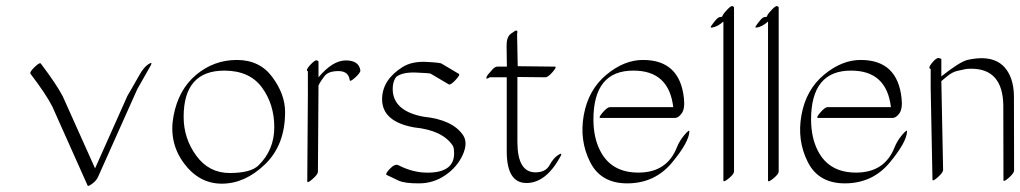

<svg xmlns="http://www.w3.org/2000/svg" viewBox="-20 -575 3369 634"><path d="M477.5 -358.4Q456.1 -319.8 433.6 -281.2L303.7 9.3Q297.9 22 284.4 31.7Q271 41.5 269.5 38.1L152.8 -223.1Q132.3 -263.7 80.6 -331.5Q76.7 -336.4 94 -353.3Q111.3 -370.1 114.7 -365.2Q166.5 -296.9 187.5 -256.3L293.9 -19L400.9 -258.8Q401.4 -259.8 413.1 -279.5Q424.8 -299.3 439.5 -325.9Q454.1 -352.5 469.7 -362.8Q485.4 -373 477.5 -358.4Z M921.4 -205.1Q921.4 -96.2 855.2 -32.5Q789.1 31.2 713.1 31.5Q637.2 31.7 586.9 -36.6Q536.6 -105 553 -192.1Q569.3 -279.3 627.9 -328.1Q686.5 -377 762.2 -377Q837.9 -377 879.6 -320.1Q921.4 -263.2 921.4 -205.1ZM720.7 -341.8Q586.4 -341.8 586.4 -189Q586.4 -117.7 628.4 -60.5Q670.4 -3.4 739.3 -3.7Q808.1 -3.9 833.5 -28.8Q885.7 -79.6 885.7 -155Q885.7 -230.5 845 -286.1Q804.2 -341.8 720.7 -341.8Z M1031.7 -319.8Q1078.6 -375.5 1121.8 -375.5Q1165 -375.5 1169.9 -342.8Q1170.9 -335.4 1153.3 -319.3Q1135.7 -303.2 1134.8 -310.5Q1130.9 -340.3 1097.7 -340.3Q1064.5 -340.3 1052 -324.2Q1039.6 -308.1 1035.6 -300.3Q1030.8 -291 1031.2 -290Q1031.7 -289.1 1031.7 -288.6L1029.8 -7.8Q1029.8 0.5 1012.2 16.1Q994.6 31.7 994.6 23.4L996.6 -257.3Q996.6 -258.3 996.8 -260.3Q997.1 -262.2 996.6 -263.2V-339.4Q987.8 -342.8 1004.2 -360.4Q1020.5 -377.9 1026.1 -375.7Q1031.7 -373.5 1031.7 -372.1Z M1295.9 -29.3Q1344.2 -4.4 1393.1 -4.9Q1479.5 -5.4 1479.5 -68.4Q1479.5 -87.9 1474.6 -94.7Q1440.9 -145 1347.7 -154.3Q1241.7 -173.3 1241.7 -247.6Q1242.2 -311.5 1309.1 -353.5Q1340.3 -373 1387.7 -370.6Q1435.1 -368.2 1438.5 -364.7L1495.1 -331.1Q1500.5 -328.1 1483.9 -310.5Q1467.3 -293 1461.9 -296.4L1404.8 -330.1Q1404.3 -330.1 1401.9 -331.8Q1399.4 -333.5 1354.2 -335.4Q1309.1 -337.4 1288.1 -320.8Q1274.4 -302.2 1277.3 -270.5Q1285.2 -206.5 1379.4 -189.5Q1474.6 -179.7 1509.3 -128.4Q1525.9 -103 1507.8 -63.2Q1489.7 -23.4 1450.7 3.4Q1411.6 30.3 1364.3 30.5Q1316.9 30.8 1296.4 21.5Q1275.9 12.2 1256.3 2.4Q1251.5 -1 1267.8 -18.1Q1284.2 -35.2 1295.9 -29.3Z M1653.8 -355Q1653.3 -393.1 1652.8 -422.9Q1652.3 -452.6 1666.7 -463.4Q1681.2 -474.1 1683.8 -474.1Q1686.5 -474.1 1687.3 -473.6Q1688 -473.1 1688.2 -471.9Q1688.5 -470.7 1688.5 -469.5Q1688.5 -468.3 1688 -466.1Q1687.5 -463.9 1687.5 -462.4L1689.5 -356.4L1812 -355Q1820.3 -355 1804.7 -337.2Q1789.1 -319.3 1780.8 -319.8Q1734.9 -320.3 1688.5 -320.8V-105Q1689 -5.9 1748 -5.9Q1781.7 -5.9 1794.4 -29.3Q1807.1 -52.7 1822.8 -63Q1838.4 -73.2 1831.1 -59.1Q1783.2 29.3 1718.5 29.3Q1653.8 29.3 1653.3 -73.7V-319.8H1597.7Q1585 -312.5 1585.9 -316.9L1586.4 -318.4Q1586.4 -323.2 1592 -329.6Q1597.7 -335.9 1606 -345.5Q1614.3 -355 1622.6 -355Z M1961.4 -78.1Q1998.5 -3.9 2090.8 -5.1Q2183.1 -6.3 2215.3 -88.9Q2224.1 -110.8 2240.5 -129.9Q2256.8 -148.9 2256.3 -141.1Q2255.4 -106 2199.2 -38.3Q2143.1 29.3 2054 30.5Q1964.8 31.7 1928.7 -39.8Q1892.6 -111.3 1907.7 -195.1Q1922.9 -278.8 1982.2 -328.1Q2041.5 -377.4 2103.5 -377Q2224.6 -377 2238.3 -251Q2242.2 -216.3 2231.2 -200.9Q2220.2 -185.5 2208.5 -185.5H1962.9Q1954.6 -185.5 1970 -203.4Q1985.4 -221.2 1993.7 -221.2H2203.1Q2189 -341.8 2072.3 -341.8Q1939.5 -342.8 1939.5 -179.7Q1939.9 -120.1 1961.4 -78.1Z M2403.8 -8.8Q2403.8 -0.5 2387.5 13.2Q2371.1 26.9 2368.7 22.5V-503.9Q2349.1 -486.3 2330.6 -483.9Q2324.2 -482.9 2329.1 -490.2Q2334 -497.6 2342.5 -507.8Q2351.1 -518.1 2356.9 -518.6Q2362.8 -519 2364.7 -520Q2365.7 -522 2367.2 -525.9Q2368.7 -529.8 2381.6 -543.5Q2394.5 -557.1 2399.2 -554.7Q2403.8 -552.2 2403.8 -550.8Z M2551.3 -8.8Q2551.3 -0.5 2534.9 13.2Q2518.6 26.9 2516.1 22.5V-503.9Q2496.6 -486.3 2478 -483.9Q2471.7 -482.9 2476.6 -490.2Q2481.4 -497.6 2490 -507.8Q2498.5 -518.1 2504.4 -518.6Q2510.3 -519 2512.2 -520Q2513.2 -522 2514.6 -525.9Q2516.1 -529.8 2529.1 -543.5Q2542 -557.1 2546.6 -554.7Q2551.3 -552.2 2551.3 -550.8Z M2680.2 -78.1Q2717.3 -3.9 2809.6 -5.1Q2901.9 -6.3 2934.1 -88.9Q2942.9 -110.8 2959.2 -129.9Q2975.6 -148.9 2975.1 -141.1Q2974.1 -106 2918 -38.3Q2861.8 29.3 2772.7 30.5Q2683.6 31.7 2647.5 -39.8Q2611.3 -111.3 2626.5 -195.1Q2641.6 -278.8 2700.9 -328.1Q2760.3 -377.4 2822.3 -377Q2943.4 -377 2957 -251Q2960.9 -216.3 2950 -200.9Q2939 -185.5 2927.2 -185.5H2681.6Q2673.3 -185.5 2688.7 -203.4Q2704.1 -221.2 2712.4 -221.2H2921.9Q2907.7 -341.8 2791 -341.8Q2658.2 -342.8 2658.2 -179.7Q2658.7 -120.1 2680.2 -78.1Z M3053.2 -284.2V-347.2Q3043 -349.6 3057.6 -367.4Q3072.3 -385.3 3080.3 -383.3Q3088.4 -381.3 3088.4 -379.9V-322.8Q3149.9 -371.6 3175.8 -377.4Q3287.6 -401.9 3318.8 -315.4Q3327.6 -290.5 3328.1 -258.8L3328.6 -11.7Q3328.6 -3.4 3311 12.2Q3293.5 27.8 3293.5 19.5L3293 -227.5Q3291 -348.1 3187 -348.1Q3172.4 -348.1 3166.3 -346.4Q3160.2 -344.7 3142.8 -341.3Q3125.5 -337.9 3107.4 -323Q3089.4 -308.1 3088.4 -307.1L3094.2 -13.7Q3094.2 -5.4 3076.7 10.3Q3059.1 25.9 3059.1 17.6Z"/></svg>

Font: ML-NILA03
Style: Regular
Weight: 400
Designer: CLT@C-DIT
Version: Version ML-NILA03 1.0